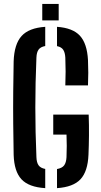

<svg xmlns="http://www.w3.org/2000/svg" viewBox="-20 -943 509 970"><path d="M208.5 7.5Q125.5 2.5 88.5 -37.2Q51.5 -77 49 -161Q47.5 -234 46.8 -316.2Q46 -398.5 46.8 -480.5Q47.5 -562.5 49 -633.5Q52 -720 89 -761Q126 -802 208.5 -807.5V-710.5Q184.5 -706 174.8 -692.2Q165 -678.5 164 -652Q158.5 -523.5 158.5 -400.5Q158.5 -277.5 164 -149Q165 -122 174.8 -108Q184.5 -94 208.5 -89.5ZM310 -511.5Q313 -581.5 310 -652Q308.5 -678 299.2 -691.8Q290 -705.5 268 -710V-807.5Q347.5 -802 383.8 -762.5Q420 -723 424.5 -639.5Q427.5 -575.5 424.5 -511.5ZM268 7.5V-89Q293.5 -93.5 304 -107.5Q314.5 -121.5 316 -149Q318.5 -206 316 -263H249V-364H428Q430 -310 429.5 -258.5Q429 -207 427 -161Q423.5 -77 386.8 -37.5Q350 2 268 7.5ZM193.5 -840V-923H276.5V-840Z"/></svg>

Font: Big Shoulders Stencil Text
Style: Bold
Weight: 700
Designer: Patric King
Foundry: XO Type Co
Version: Version 1.000